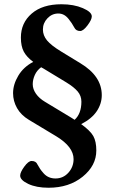

<svg xmlns="http://www.w3.org/2000/svg" viewBox="-20 -694 544 911"><path d="M210.4 196.8Q152.8 196.8 114.3 178.7Q75.7 160.6 75.7 139.2Q75.7 123.5 95.2 96.7Q114.7 69.8 129.9 69.8Q150.9 69.8 157.7 86.4Q165.5 100.1 170.7 107.9Q175.8 115.7 186.8 128.2Q197.8 140.6 211.9 146.7Q226.1 152.8 243.2 152.8Q279.8 152.8 304.4 125.5Q329.1 98.1 329.1 61Q329.1 2.9 247.6 -46.9L117.7 -125Q79.6 -147.9 60.8 -181.2Q42 -214.4 42 -252Q42 -293.5 66.9 -335Q91.8 -376.5 137.7 -400.4Q106.9 -422.9 93 -448.7Q79.1 -474.6 79.1 -515.6Q79.1 -585.4 130.4 -629.6Q181.6 -673.8 271.5 -673.8Q330.1 -673.8 372.8 -655.5Q415.5 -637.2 415.5 -616.2Q415.5 -600.6 395.3 -573.7Q375 -546.9 360.4 -546.9Q340.3 -546.9 332.5 -563.5Q324.2 -577.6 319.8 -584.7Q315.4 -591.8 304.9 -604.7Q294.4 -617.7 282.5 -623.8Q270.5 -629.9 256.8 -629.9Q226.6 -629.9 205.1 -607.2Q183.6 -584.5 183.6 -554.2Q183.6 -525.9 203.1 -502.2Q222.7 -478.5 270 -449.7L361.3 -394Q462.9 -333 462.9 -242.7Q462.9 -202.1 439.2 -166.5Q415.5 -130.9 365.2 -105Q408.7 -73.7 422.9 -48.1Q437 -22.5 437 20Q437 91.8 372.3 144.3Q307.6 196.8 210.4 196.8ZM314 -138.2Q315.9 -137.2 323 -132.6Q330.1 -127.9 334 -125.5Q366.2 -154.8 366.2 -211.4Q366.2 -239.3 348.6 -260Q331.1 -280.8 294.4 -303.2L184.1 -370.1Q182.6 -370.6 179.7 -372.3Q176.8 -374 175.3 -375Q155.3 -360.4 145.3 -338.4Q135.3 -316.4 135.3 -294.4Q135.3 -271.5 150.6 -249.3Q166 -227.1 194.3 -210.4Z"/></svg>

Font: Elstob 6pt SemiBold
Style: Regular
Weight: 600
Designer: Peter S. Baker
Version: Version 1.015